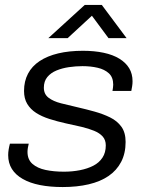

<svg xmlns="http://www.w3.org/2000/svg" viewBox="-20 -743 593 775"><path d="M233 12Q182 12 141.5 4Q101 -4 72 -20.5Q43 -37 28 -61Q13 -85 13 -117Q13 -128 15 -140Q17 -152 20 -163H96Q94 -156 92.5 -146.5Q91 -137 91 -130Q91 -99 111 -81.5Q131 -64 164 -57Q197 -50 238 -50Q272 -50 302.5 -56Q333 -62 356.5 -74Q380 -86 393.5 -106.5Q407 -127 407 -156Q407 -178 394.5 -192Q382 -206 360 -215Q338 -224 309 -231Q280 -238 246 -245Q210 -253 179 -263Q148 -273 125.5 -287.5Q103 -302 90 -323.5Q77 -345 77 -376Q77 -415 93 -445.5Q109 -476 140 -496.5Q171 -517 215 -527.5Q259 -538 315 -538Q361 -538 398.5 -530Q436 -522 462 -506Q488 -490 501.5 -467.5Q515 -445 515 -415Q515 -405 513.5 -395.5Q512 -386 510 -376H434Q435 -383 436 -389Q437 -395 437 -401Q437 -431 419.5 -447Q402 -463 374 -469.5Q346 -476 313 -476Q286 -476 258.5 -472Q231 -468 208 -458.5Q185 -449 171 -432Q157 -415 157 -389Q157 -363 176 -348.5Q195 -334 226.5 -326Q258 -318 293 -310Q328 -302 362 -292.5Q396 -283 424.5 -269Q453 -255 470 -231.5Q487 -208 487 -170Q487 -124 469 -89.5Q451 -55 418 -32.5Q385 -10 338 1Q291 12 233 12ZM175 -589 322 -723H391L491 -589H418L338 -697H370L253 -589Z"/></svg>

Font: Archivo SemiExpanded Light
Style: Italic
Weight: 300
Width: 6
Italic angle: -10°
Designer: Hector Gatti
Foundry: Omnibus-Type
Version: Version 2.001